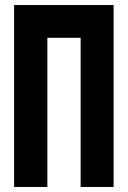

<svg xmlns="http://www.w3.org/2000/svg" viewBox="-20 -742 508 762"><path d="M36 -722H431V0H300V-592H168V0H36Z"/></svg>

Font: PostBus
Style: Regular
Weight: 400
Designer: Peter Wiegel
Version: Version 1.001